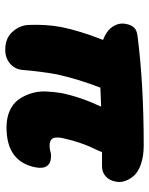

<svg xmlns="http://www.w3.org/2000/svg" viewBox="63 -588 574 740"><g transform="rotate(90 350.0 -218.0)"><path d="M171.9 48.8Q127.4 48.8 102.8 21.2Q78.1 -6.3 76.2 -40Q73.2 -107.4 84 -166Q98.1 -236.8 133.8 -328.1Q99.1 -341.3 83.3 -364.5Q67.4 -387.7 71.8 -414.1Q75.2 -434.6 85 -446.3Q94.7 -458 117.2 -460.9Q303.2 -484.9 540 -484.9Q582 -484.9 612.8 -474.1Q643.6 -463.4 658 -446.3Q672.4 -429.2 678 -411.6Q683.6 -394 680.2 -377.9Q675.8 -353 659.9 -338.6Q644 -324.2 621.1 -324.2H565.9Q564 -316.4 556.2 -300.8Q527.3 -242.7 512.2 -171.9Q506.8 -144 514.2 -133.1Q521.5 -122.1 542 -122.1Q552.2 -122.1 563 -125Q573.7 -127.9 579.1 -127.9Q636.2 -127.9 625 -67.9Q603 43.9 471.2 43.9Q435.1 43.9 407.7 32Q380.4 20 365 -0.7Q349.6 -21.5 340.6 -48.8Q331.5 -76.2 332.5 -106.7Q333.5 -137.2 338.9 -168.9Q354.5 -243.2 391.1 -320.8Q349.6 -319.3 317.9 -317.9Q284.7 -232.4 266.1 -147.9Q255.4 -87.4 250 -22.9Q248.5 9.8 226.3 29.3Q204.1 48.8 171.9 48.8Z"/></g></svg>

Font: Shantell Sans Irregular Bouncy
Style: Italic
Weight: 800
Italic angle: -11.31°
Designer: Stephen Nixon, Anya Danilova, Shantell Martin
Foundry: Arrow Type
Version: Version 1.006;[9816181b4]